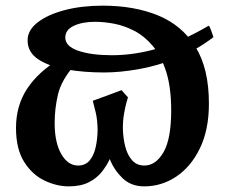

<svg xmlns="http://www.w3.org/2000/svg" viewBox="-20 -644 804 679"><path d="M585.4 -253.4Q585.4 -335 567.6 -390.6Q549.8 -446.3 520.5 -481.2Q491.2 -516.1 455.6 -534.7Q419.9 -553.2 383.8 -560.1Q347.7 -566.9 316.4 -566.9Q271 -566.9 241 -552.7Q210.9 -538.6 210.9 -511.2Q210.9 -480 257.1 -464.4Q303.2 -448.7 376 -448.7Q455.1 -448.7 538.8 -472.9Q622.6 -497.1 718.3 -553.2Q721.7 -550.8 727.1 -535.2Q732.4 -519.5 734.9 -512.7Q674.3 -466.3 605.7 -438.7Q537.1 -411.1 470.5 -399.4Q403.8 -387.7 348.6 -387.7Q276.9 -387.7 215.1 -398.4Q153.3 -409.2 115.5 -434.1Q77.6 -459 77.6 -501.5Q77.6 -537.1 113 -564.7Q148.4 -592.3 208.7 -608.2Q269 -624 343.3 -624Q454.6 -624 539.1 -589.4Q623.5 -554.7 671.1 -478.5Q718.8 -402.3 718.8 -277.8Q718.8 -185.1 687 -119.6Q655.3 -54.2 603.3 -19.5Q551.3 15.1 490.2 15.1Q442.9 15.1 412.8 -14.4Q382.8 -43.9 368.2 -81.5Q357.9 -59.1 340.3 -36.6Q322.8 -14.2 294.2 0.5Q265.6 15.1 222.7 15.1Q180.7 15.1 137.5 -5.4Q94.2 -25.9 65.4 -71.5Q36.6 -117.2 36.6 -191.9Q36.6 -271 76.7 -331.3Q116.7 -391.6 194.3 -437.5Q196.8 -436 208.3 -431.4Q219.7 -426.8 231 -422.1Q242.2 -417.5 244.6 -415Q197.3 -361.3 185.3 -311Q173.3 -260.7 173.3 -209Q173.3 -139.6 196.8 -99.1Q220.2 -58.6 255.9 -58.6Q282.2 -58.6 297.1 -76.7Q312 -94.7 318.4 -123.5Q324.7 -152.3 325.2 -184.1Q324.7 -220.2 318.4 -246.6Q312 -272.9 308.1 -287.6Q322.3 -293 342 -300Q361.8 -307.1 380.6 -314.2Q399.4 -321.3 409.7 -325.2Q413.6 -320.3 423.1 -310.1Q432.6 -299.8 432.6 -299.8Q432.6 -299.8 427.7 -283.2Q422.9 -266.6 418.5 -241Q414.1 -215.3 414.6 -187Q415.5 -154.8 423.1 -125.2Q430.7 -95.7 447.3 -77.1Q463.9 -58.6 490.7 -58.6Q530.8 -58.6 558.1 -105.5Q585.4 -152.3 585.4 -253.4Z"/></svg>

Font: Gentium Book Plus
Style: Bold
Weight: 700
Designer: Victor Gaultney, Annie Olsen, Iska Routamaa, Becca Hirsbrunner
Foundry: SIL International
Version: Version 6.101